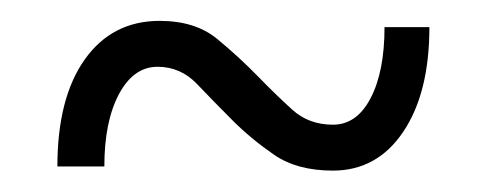

<svg xmlns="http://www.w3.org/2000/svg" viewBox="-20 -520 466 184"><path d="M133 -500Q167 -500 188 -482.8Q209 -465.5 227.5 -446.5Q244.5 -429 260.2 -414.8Q276 -400.5 299 -400.5Q322 -400.5 335.2 -426Q348.5 -451.5 348.5 -494H391.5Q391.5 -431 366.5 -393.8Q341.5 -356.5 299 -356.5Q264.5 -356.5 242.5 -371.8Q220.5 -387 203 -404.5Q184.5 -423 168.8 -439.5Q153 -456 131 -456Q108 -456 94 -429.8Q80 -403.5 80 -360.5H35Q35 -426 61.2 -463Q87.5 -500 133 -500Z"/></svg>

Font: Overused Grotesk Light
Style: Regular
Weight: 300
Version: Version 0.004